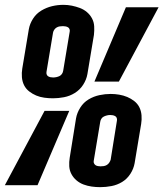

<svg xmlns="http://www.w3.org/2000/svg" viewBox="-33 -765 675 793"><path d="M186 -359Q168 -359 150 -361.5Q132 -364 116.5 -370.5Q101 -377 87.5 -387.5Q74 -398 66.5 -413Q59 -428 57.5 -446Q56 -464 59 -482L86 -644Q90 -667 103.5 -688Q117 -709 138 -721.5Q159 -734 182 -739.5Q205 -745 229 -745Q247 -745 264 -741.5Q281 -738 297 -732Q313 -726 326 -715Q339 -704 347 -689Q355 -674 356 -656.5Q357 -639 355 -621L328 -459Q324 -436 310.5 -415Q297 -394 276 -381Q255 -368 231.5 -363.5Q208 -359 186 -359ZM357 -428 487 -735H622L458 -428ZM187 -445Q187 -445 187 -445Q187 -445 187 -445Q193 -445 200 -446.5Q207 -448 213 -451Q219 -454 223 -460Q227 -466 228 -473L255 -635Q256 -640 254 -645Q252 -650 247.5 -652.5Q243 -655 237.5 -656Q232 -657 227 -657Q227 -657 227 -657Q227 -657 227 -657Q220 -657 213.5 -656Q207 -655 201 -651.5Q195 -648 191 -642Q187 -636 186 -630L159 -468Q158 -462 160 -457Q162 -452 166.5 -449.5Q171 -447 176 -446Q181 -445 187 -445ZM381 8Q363 8 345.5 5.5Q328 3 312 -3Q296 -9 283 -20Q270 -31 262 -46Q254 -61 253 -78.5Q252 -96 255 -114L281 -276Q285 -299 298.5 -320.5Q312 -342 333 -354.5Q354 -367 377.5 -372Q401 -377 424 -377Q442 -377 459.5 -374Q477 -371 492.5 -364.5Q508 -358 521.5 -347.5Q535 -337 542.5 -322Q550 -307 551.5 -289Q553 -271 550 -253L523 -91Q519 -68 505.5 -47Q492 -26 471.5 -13.5Q451 -1 427.5 3.5Q404 8 381 8ZM-13 0 151 -307H253L122 0ZM382 -78Q382 -78 382 -78Q382 -78 382 -78Q389 -78 395.5 -79Q402 -80 408 -83.5Q414 -87 418 -93Q422 -99 424 -105L450 -267Q451 -273 449 -278Q447 -283 442.5 -285.5Q438 -288 433 -289Q428 -290 422 -290Q422 -290 422 -290Q422 -290 422 -290Q416 -290 409.5 -288.5Q403 -287 396.5 -284Q390 -281 386 -275Q382 -269 381 -262L354 -100Q353 -95 355.5 -90Q358 -85 362 -82.5Q366 -80 371.5 -79Q377 -78 382 -78Z"/></svg>

Font: Iosevka Curly Slab Extended
Style: Bold Italic
Weight: 700
Width: 7
Italic angle: -9°
Monospace: yes
Designer: Belleve Invis
Foundry: Belleve Invis
Version: Version 11.0.0; ttfautohint (v1.8.3)